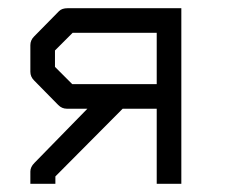

<svg xmlns="http://www.w3.org/2000/svg" viewBox="-20 -497 580 468"><path d="M193 -232H143Q131 -232 122 -241L63 -301Q54 -310 54 -322V-387Q54 -399 63 -408L124 -470Q131 -477 145 -477H422V-49H362V-232H279L115 -67V-49H54V-79Q54 -90 64 -100ZM362 -292V-417H157L114 -374V-334L156 -292Z"/></svg>

Font: 3270 Nerd Font
Style: Regular
Weight: 400
Monospace: yes
Version: Version 3.0.1;Nerd Fonts 3.3.0